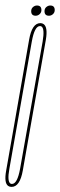

<svg xmlns="http://www.w3.org/2000/svg" viewBox="-43 -692 223 714"><path d="M0 3Q-7.5 3 -12.5 -0.5Q-28.5 -11.5 -20 -58Q-9.5 -119 22.5 -300.5Q54.5 -482 65.2 -544Q76 -606 107 -606Q114 -606 119 -602.5Q135.5 -591.5 127.5 -544Q116.5 -482 84.5 -300.5Q52.5 -119 41.8 -58Q31 3 0 3ZM1.5 -8Q21.5 -8 31.8 -65Q42 -122 73.5 -300.5Q105 -479 115.5 -537Q124 -587 110.5 -594Q108.5 -595 105.5 -595Q85.5 -595 75.2 -537Q65 -479 33.5 -300.5Q2 -122 -8 -65Q-17 -16.5 -3.5 -9Q-1.5 -8 1.5 -8ZM89.5 -633.5Q73 -633.5 73 -650.5Q73 -660 79.8 -665.8Q86.5 -671.5 94.5 -671.5Q111 -671.5 111 -654.5Q111 -645.5 104.5 -639.5Q98 -633.5 89.5 -633.5ZM139 -633.5Q122.5 -633.5 122.5 -650.5Q122.5 -660 129.2 -665.8Q136 -671.5 144 -671.5Q160.5 -671.5 160.5 -654.5Q160.5 -645.5 154 -639.5Q147.5 -633.5 139 -633.5Z"/></svg>

Font: Anybody UltraCondensed Thin
Style: Italic
Weight: 100
Width: 1
Italic angle: -10°
Designer: Tyler Finck
Foundry: Etcetera Type Company
Version: Version 1.010; ttfautohint (v1.8.3) -l 8 -r 50 -G 200 -x 14 